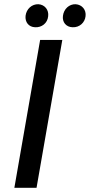

<svg xmlns="http://www.w3.org/2000/svg" viewBox="-20 -889 426 909"><path d="M48 0H153L275 -700H170ZM146 -760C177 -758 205 -779 208 -812C212 -842 192 -867 162 -869C131 -870 105 -847 101 -814C98 -784 116 -761 146 -760ZM323 -760C357 -758 382 -783 385 -812C389 -842 369 -867 338 -869C308 -870 282 -847 278 -814C274 -784 293 -761 323 -760Z"/></svg>

Font: Fixel Display 20240404 Medium
Style: Italic
Weight: 500
Italic angle: -10°
Designer: AlfaBravo + MacPaw
Foundry: Kyrylo Tkachov, Marchela Mozhyna, Serhii Makarenko, Maria Weinstein, Zakhar Kryvoshyya
Version: Version 1.211;Glyphs 3.2 (3225)